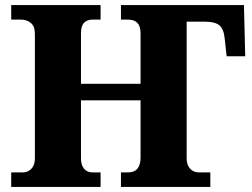

<svg xmlns="http://www.w3.org/2000/svg" viewBox="-20 -734 988 754"><path d="M24 0V-57H70Q90 -57 103.5 -71.5Q117 -86 117 -112V-601Q117 -631 101 -644Q85 -657 62 -657H24V-714H375V-657H343Q322 -657 310 -644.5Q298 -632 298 -604V-405H532V-602Q532 -631 519.5 -644Q507 -657 483 -657H455V-714H938L943 -513H870L862 -586Q858 -621 841 -635Q824 -649 782 -649H713V-112Q713 -86 726.5 -71.5Q740 -57 761 -57H806V0H455V-57H483Q532 -57 532 -116V-340H298V-112Q298 -86 310 -71.5Q322 -57 343 -57H375V0Z"/></svg>

Font: Noto Serif ExtraBold
Style: Regular
Weight: 800
Designer: Monotype Design Team
Foundry: Monotype Imaging Inc.
Version: Version 2.014